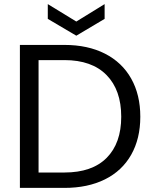

<svg xmlns="http://www.w3.org/2000/svg" viewBox="-20 -916 747 936"><path d="M294 -697Q408 -697 491.5 -654.5Q575 -612 619.5 -533Q664 -454 664 -347Q664 -240 619.5 -161.5Q575 -83 491.5 -41.5Q408 0 294 0H77V-697ZM294 -75Q429 -75 500 -146.5Q571 -218 571 -347Q571 -477 499.5 -550Q428 -623 294 -623H168V-75ZM490 -824 352 -742 213 -824V-896L352 -811L490 -896Z"/></svg>

Font: MSTAGE
Style: Regular
Weight: 400
Designer: Ninad Kale (Devanagari), Jonny Pinhorn (Latin)
Foundry: Indian Type Foundry
Version: 4.004